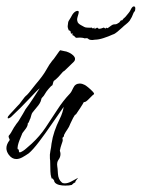

<svg xmlns="http://www.w3.org/2000/svg" viewBox="-29 -496 443 600"><path d="M195 82Q187 84 175 84Q165 84 156.5 82Q148 80 143 75Q140 71 140.5 70Q141 69 138 65Q134 60 133.5 62Q133 64 131 57Q129 51 128.5 39.5Q128 28 128 16Q128 4 127 0Q126 -13 128.5 -24.5Q131 -36 132 -47Q135 -67 141.5 -86Q148 -105 157 -123Q163 -135 166 -145Q169 -155 170 -162Q153 -138 132.5 -108Q112 -78 93 -53Q74 -28 61 -17Q51 -10 41 -4.5Q31 1 22 1Q8 1 -2 -13Q-9 -23 -9 -33Q-9 -45 1 -58Q2 -59 -1 -65Q-4 -71 1 -75Q5 -80 10 -89.5Q15 -99 19 -104Q22 -109 25.5 -113Q29 -117 34 -126Q36 -129 42.5 -140Q49 -151 51 -155Q62 -169 74.5 -188.5Q87 -208 93 -217L95 -220Q89 -216 63 -188Q37 -160 5 -130Q-1 -126 -3 -126Q-5 -126 -5 -128Q-5 -132 1 -138L25 -164Q31 -169 40 -182Q49 -195 55 -199Q61 -205 68.5 -215Q76 -225 82 -232Q106 -260 115.5 -277.5Q125 -295 134 -306Q139 -311 143.5 -318Q148 -325 152 -330Q156 -336 159 -339L173 -336Q177 -336 186 -332Q195 -328 201.5 -321Q208 -314 204 -306Q204 -305 196 -297.5Q188 -290 180 -282Q172 -274 170 -273Q170 -273 169.5 -273Q169 -273 168 -272Q151 -252 145.5 -248Q140 -244 139 -243Q138 -242 135 -230Q131 -228 123 -218.5Q115 -209 113 -205L108 -197L101 -189L98 -179Q97 -176 95 -173Q93 -170 91 -167L73 -145Q70 -141 69 -136.5Q68 -132 66 -126Q65 -125 62.5 -118Q60 -111 58 -111Q58 -103 52 -94.5Q46 -86 41 -80Q39 -76 32 -58Q25 -40 26 -30Q30 -30 30 -24.5Q30 -19 34 -20Q43 -23 54 -33Q65 -43 70 -47Q95 -70 113.5 -97.5Q132 -125 150 -153Q168 -181 189 -203Q194 -208 200 -221.5Q206 -235 221 -235Q227 -235 235 -231Q238 -230 246.5 -223Q255 -216 261 -209.5Q267 -203 264 -201Q262 -200 258 -196Q255 -193 246.5 -184.5Q238 -176 233 -177Q233 -177 229 -170Q225 -163 208 -138Q206 -140 199.5 -127.5Q193 -115 191 -110Q187 -99 181.5 -91.5Q176 -84 171 -74V-72Q171 -70 169.5 -68.5Q168 -67 166 -65Q167 -62 167 -57Q167 -55 163.5 -45.5Q160 -36 158 -25Q159 -22 159.5 -19.5Q160 -17 160 -15Q160 -5 154 3Q148 11 150 24Q151 28 152 46.5Q153 65 164 74Q167 77 173 77Q183 77 194 71Q205 65 209 63L214 60Q215 61 214 61Q213 62 209 67.5Q205 73 206 75Q203 75 203 75ZM268 -372Q266 -372 264 -371.5Q262 -371 260 -371Q250 -371 247 -374.5Q244 -378 236 -376Q234 -377 228 -378Q222 -379 211 -378Q208 -377 205 -381Q202 -385 200 -385Q196 -385 198 -392L195 -391H194Q192 -391 192 -395Q192 -399 189 -400L185 -402L186 -403H185Q184 -405 183 -409.5Q182 -414 183 -418Q184 -423 184 -426Q184 -429 192 -441Q202 -462 214 -462Q219 -462 216 -452Q215 -448 213.5 -443.5Q212 -439 212 -434Q212 -432 214 -426Q217 -421 223 -418Q229 -415 234 -412Q234 -412 235 -411.5Q236 -411 237 -411Q237 -410 246.5 -409.5Q256 -409 257 -410Q259 -409 260.5 -407.5Q262 -406 266 -410L267 -405L272 -409L271 -407L272 -408Q275 -411 277 -408Q277 -408 277.5 -407.5Q278 -407 278 -407Q279 -407 279.5 -406.5Q280 -406 281 -406L287 -407L296 -410Q296 -409 298.5 -408Q301 -407 301 -407L305 -410Q305 -408 306 -408Q308 -408 309.5 -409.5Q311 -411 313 -412L320 -417Q323 -419 325.5 -419.5Q328 -420 329 -420H331Q336 -420 344 -426Q349 -434 351 -432.5Q353 -431 356 -437Q358 -439 360.5 -441Q363 -443 366 -447Q368 -449 373 -455.5Q378 -462 378 -463Q384 -476 389 -476Q396 -476 393 -463Q393 -462 390.5 -459Q388 -456 388 -455Q384 -443 376 -431Q371 -425 364.5 -420Q358 -415 353 -410Q345 -403 337.5 -396.5Q330 -390 323 -388Q310 -382 294.5 -377Q279 -372 268 -372Z"/></svg>

Font: Cherish
Style: Regular
Weight: 400
Designer: Robert E. Leuschke
Foundry: Robert E. Leuschke
Version: Version 1.005